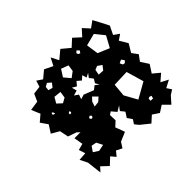

<svg xmlns="http://www.w3.org/2000/svg" viewBox="-135 -725 924 924"><g transform="rotate(-45 327.5 -263.0)"><path d="M73 -64 54 -102 96 -105 85 -138 118 -147 110 -193H151L137 -206L94 -221L85 -266L45 -289L70 -328L45 -364L78 -392L59 -437L108 -444L125 -482L166 -487L176 -519L204 -500L241 -531L284 -510L304 -549L324 -510L366 -545L408 -510L444 -543L480 -510L510 -543L540 -510L573 -534L593 -497L614 -456L593 -413L621 -393L593 -374L618 -332L593 -290L615 -260L593 -230L619 -190L593 -150L628 -121L593 -91L631 -71L593 -51L609 -27L585 -12L554 23L521 -10L487 12L454 -10L422 19L376 -18L360 -38L374 -59L357 -84L374 -110L357 -131L374 -153L346 -136L325 -161L310 -151V-148L311 -114L286 -91L304 -43L257 -23L239 5L210 -10L190 14L170 -10L136 22L102 -10L82 12ZM427 -474 416 -485 406 -476 409 -467 419 -462ZM568 -436 531 -482 469 -466 478 -404 537 -379ZM205 -475 187 -465 185 -445 207 -439 223 -459ZM338 -461 301 -475 278 -439 305 -407 333 -428ZM220 -398 183 -402 166 -373 190 -351 215 -365ZM340 -290 359 -305 379 -290 367 -310 379 -330 364 -349 379 -369 358 -358 351 -381 332 -364 312 -381 295 -361 273 -374 280 -348 254 -340 274 -326 266 -303 290 -310ZM433 -362 414 -354 409 -327 438 -325 455 -347ZM126 -352 120 -358 115 -350 120 -344 129 -343ZM188 -295 183 -303 177 -298 175 -290 184 -289ZM547 -287 536 -302 519 -294 526 -279 537 -277ZM312 -275 295 -257 287 -232 314 -235 334 -253ZM513 -241 429 -238 423 -172 459 -107 539 -152ZM246 -210 238 -218 228 -211 233 -201 242 -202ZM169 -104 143 -109 125 -83 151 -66 185 -73ZM517 -75 506 -79 497 -75V-61H513Z"/></g></svg>

Font: Rubik Gemstones
Style: Regular
Weight: 400
Designer: Hubert and Fischer, NaN
Foundry: Hubert and Fischer, NaN
Version: Version 2.200